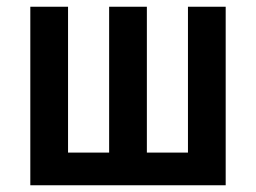

<svg xmlns="http://www.w3.org/2000/svg" viewBox="-20 -550 760 570"><path d="M70 0H650V-530H538V-97H416V-530H304V-97H182V-530H70Z"/></svg>

Font: Iosevka Sparkle Semibold
Style: Regular
Weight: 600
Designer: Belleve Invis
Foundry: Belleve Invis
Version: Version 4.5.0; ttfautohint (v1.8.3)